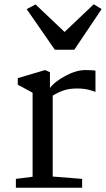

<svg xmlns="http://www.w3.org/2000/svg" viewBox="-20 -887 500 907"><path d="M55 0ZM134 -52V-449L64 -487V-518L193 -556L216 -546V-471Q236 -500 288 -528Q340 -556 383 -556Q419 -556 431 -553V-453Q427 -454 412.5 -459Q398 -464 381.5 -466.5Q365 -469 344 -469Q308 -469 281 -460Q254 -451 229 -435V-53L368 -42V0H55V-42ZM148 -866 285 -736 423 -867 460 -844 331 -652H239L106 -844Z"/></svg>

Font: Martel DemiBold
Style: Regular
Weight: 600
Designer: Dan Reynolds
Foundry: Dan Reynolds
Version: Version 1.001; ttfautohint (v1.1) -l 5 -r 5 -G 72 -x 0 -D la